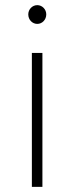

<svg xmlns="http://www.w3.org/2000/svg" viewBox="-20 -727 290 747"><path d="M125 -707C106 -707 90 -691 90 -671C90 -650 106 -634 125 -634C144 -634 160 -650 160 -671C160 -691 144 -707 125 -707ZM104 -521V0H145V-521Z"/></svg>

Font: Montserrat ExtraLight
Style: Regular
Weight: 250
Designer: Julieta Ulanovsky
Foundry: Julieta Ulanovsky
Version: Version 4.000